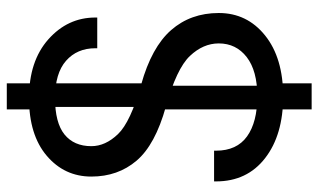

<svg xmlns="http://www.w3.org/2000/svg" viewBox="-198 -616 897 540"><g transform="rotate(-90 250.0 -345.5)"><path d="M10.3 -186Q10.3 -98.6 75.7 -47.9Q141.1 2.9 249.5 2.9Q357.4 2.9 420.7 -47.9Q483.9 -98.6 483.9 -178.2Q483.9 -257.3 435.8 -312.3Q387.7 -367.2 282.7 -396.5Q177.2 -426.3 143.3 -461.7Q109.4 -497.1 109.4 -536.6Q109.4 -585.4 142.3 -612.1Q175.3 -638.7 244.6 -638.7Q314.5 -638.7 349.6 -607.7Q384.8 -576.7 384.8 -525.4V-520H471.2V-525.4Q471.2 -603 409.9 -657.5Q348.6 -711.9 244.6 -711.9Q141.1 -711.9 82.5 -662.1Q23.9 -612.3 23.9 -536.6Q23.9 -461.9 68.6 -409.4Q113.3 -356.9 220.2 -327.1Q327.6 -296.9 363 -259.5Q398.4 -222.2 398.4 -178.2Q398.4 -129.4 359.9 -99.6Q321.3 -69.8 249.5 -69.8Q177.2 -69.8 137 -98.6Q96.7 -127.4 96.7 -186V-191.4H10.3ZM212.9 83H286.1V-34.2L279.3 -39.1V-370.1H212.9ZM219.7 -370.1H286.1V-774.4H212.9V-681.6L219.7 -676.8Z"/></g></svg>

Font: Roboto Flex
Style: Regular
Weight: 400
Designer: Berlow after Robertson
Foundry: Google
Version: Version 3.200;gftools[0.9.32]